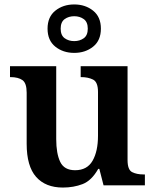

<svg xmlns="http://www.w3.org/2000/svg" viewBox="-20 -834 696 864"><path d="M263 10Q185 10 142.5 -38Q100 -86 100 -187V-417Q100 -460 81 -473.5Q62 -487 27 -487H25V-536H233V-208Q233 -143 251 -105.5Q269 -68 318 -68Q372 -68 396.5 -110.5Q421 -153 421 -223V-420Q421 -465 398.5 -476Q376 -487 346 -487H343V-536H554V-114Q554 -70 574.5 -59.5Q595 -49 626 -49H632V0H446L427 -74H422Q392 -21 351.5 -5.5Q311 10 263 10ZM314 -596Q264 -596 229 -624Q194 -652 194 -705Q194 -758 229 -786Q264 -814 314 -814Q364 -814 399 -786Q434 -758 434 -705Q434 -652 399 -624Q364 -596 314 -596ZM314 -649Q339 -649 357 -662Q375 -675 375 -705Q375 -735 357 -748Q339 -761 314 -761Q289 -761 271 -748Q253 -735 253 -705Q253 -675 271 -662Q289 -649 314 -649Z"/></svg>

Font: Noto Naskh Arabic UI Semi
Style: Bold
Weight: 700
Designer: Monotype Design Team, David Williams, Mohamad Dakak and Nizar Qandah
Foundry: Monotype Imaging Inc.
Version: Version 2.014; ttfautohint (v1.8.4.7-5d5b)